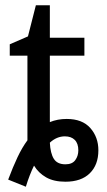

<svg xmlns="http://www.w3.org/2000/svg" viewBox="-20 -679 406 728"><path d="M11 2Q29 -46 46.5 -83Q64 -120 84 -147Q84 -161 84 -175Q84 -189 84 -204V-468H17V-511L86 -541L116 -659H169V-536H300V-468H169V-216Q198 -228 233 -228Q292 -228 322.5 -193.5Q353 -159 353 -109Q353 -54 320.5 -22Q288 10 228 10Q184 10 155 -6.5Q126 -23 109 -51Q101 -35 93 -14.5Q85 6 78 29ZM228 -56Q254 -56 265.5 -72Q277 -88 277 -109Q277 -135 263.5 -148.5Q250 -162 226 -162Q195 -162 169 -138Q171 -98 184 -77Q197 -56 228 -56Z"/></svg>

Font: Noto Sans SemiCondensed
Style: Regular
Weight: 400
Width: 4
Designer: Monotype Design Team
Foundry: Monotype Imaging Inc.
Version: Version 2.013; ttfautohint (v1.8.4.7-5d5b)